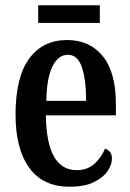

<svg xmlns="http://www.w3.org/2000/svg" viewBox="-20 -699 495 729"><path d="M244 10Q143 10 91 -62Q39 -134 39 -264Q39 -405 90.5 -476Q142 -547 235 -547Q321 -547 370.5 -485.5Q420 -424 420 -305V-261H154Q156 -154 185.5 -103.5Q215 -53 271 -53Q312 -53 338.5 -77Q365 -101 379 -135Q390 -131 397.5 -122Q405 -113 405 -97Q405 -74 388.5 -49.5Q372 -25 336.5 -7.5Q301 10 244 10ZM307 -316Q307 -396 291 -443.5Q275 -491 238 -491Q200 -491 178.5 -445.5Q157 -400 156 -316ZM125 -612V-679H359V-612Z"/></svg>

Font: Noto Serif ExtraCondensed SemiBold
Style: Regular
Weight: 600
Width: 2
Designer: Monotype Design Team
Foundry: Monotype Imaging Inc.
Version: Version 2.015; ttfautohint (v1.8.4.7-5d5b)